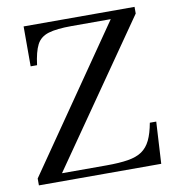

<svg xmlns="http://www.w3.org/2000/svg" viewBox="-76 -728 725 796"><g transform="rotate(-10 286.5 -330.0)"><path d="M24 0V-29L437 -627H272Q209 -627 174.5 -616.5Q140 -606 125 -577Q110 -548 103 -492H76V-660H543V-632L127 -33H314Q369 -33 405.5 -39Q442 -45 464.5 -60.5Q487 -76 500.5 -104Q514 -132 522 -176H549L539 0Z"/></g></svg>

Font: Frank Ruhl Libre
Style: Regular
Weight: 400
Designer: Yanek Iontef
Foundry: Fontef
Version: Version 6.004